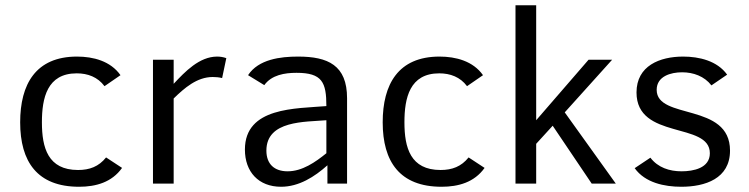

<svg xmlns="http://www.w3.org/2000/svg" viewBox="-20 -701 2858 733"><path d="M282 12C346 12 407 -5 446 -60L385 -100C357 -65 322 -52 278 -52C163 -52 140 -137 140 -234C140 -327 160 -421 273 -421C315 -421 353 -407 379 -372L440 -414C402 -468 336 -485 274 -485C116 -485 57 -379 57 -234C57 -84 122 12 282 12Z M564 -473V0H643V-325C684 -365 732 -407 792 -407C804 -407 816 -406 828 -403L844 -479C833 -483 821 -485 809 -485C741 -485 686 -427 643 -381V-473Z M1053 12C1121 12 1181 -26 1230 -70V0H1305V-326C1305 -452 1232 -485 1118 -485C1051 -485 967 -475 927 -414L989 -376C1017 -415 1067 -423 1112 -423C1210 -423 1226 -387 1226 -296C1110 -286 915 -293 915 -130C915 -45 967 12 1053 12ZM997 -126C997 -242 1145 -235 1226 -242V-116C1184 -82 1134 -47 1078 -47C1027 -47 997 -75 997 -126Z M1666 12C1730 12 1791 -5 1830 -60L1769 -100C1741 -65 1706 -52 1662 -52C1547 -52 1524 -137 1524 -234C1524 -327 1544 -421 1657 -421C1699 -421 1737 -407 1763 -372L1824 -414C1786 -468 1720 -485 1658 -485C1500 -485 1441 -379 1441 -234C1441 -84 1506 12 1666 12Z M2027 0V-152L2090 -221L2239 0H2331L2136 -272L2317 -473H2227L2027 -242V-681H1948V0Z M2403 -59C2443 -3 2517 12 2581 12C2672 12 2767 -19 2767 -126C2767 -311 2487 -242 2487 -358C2487 -410 2541 -425 2584 -425C2627 -425 2669 -410 2696 -375L2756 -416C2718 -469 2649 -485 2588 -485C2499 -485 2410 -450 2410 -348C2410 -166 2690 -237 2690 -116C2690 -59 2627 -47 2582 -47C2536 -47 2492 -61 2463 -99Z"/></svg>

Font: Logix
Style: Regular
Weight: 400
Designer: Michael Lee Finney
Version: Version 1.06